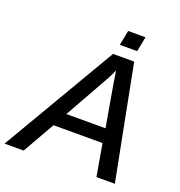

<svg xmlns="http://www.w3.org/2000/svg" viewBox="-187 -963 1020 1088"><g transform="rotate(20 322.5 -419.5)"><path d="M185.5 -192.9 75.7 0H-39.6L364.3 -688H491.7L625.5 0H514.6L481 -192.9ZM412.6 -606Q408.7 -596.2 401.9 -582Q395 -567.9 384.8 -548.8L232.4 -277.3H468.3L424.3 -530.8Q420.4 -554.2 417.7 -573Q415 -591.8 412.6 -606ZM504.9 -839.4 487.3 -749.5H382.8L400.4 -839.4Z"/></g></svg>

Font: Arimo Medium
Style: Italic
Weight: 500
Italic angle: -12°
Designer: Steve Matteson
Foundry: Monotype Imaging Inc.
Version: Version 1.33